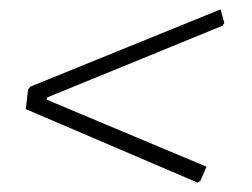

<svg xmlns="http://www.w3.org/2000/svg" viewBox="-20 -479 539 410"><path d="M451 -459 459 -430 455 -424 81 -271 80 -266 421 -123 408 -93 402 -89 35 -246 40 -288 45 -294Z"/></svg>

Font: Alegreya Sans SC Light
Style: Italic
Weight: 300
Italic angle: -7°
Designer: Juan Pablo del Peral
Foundry: Huerta Tipografica
Version: Version 2.007